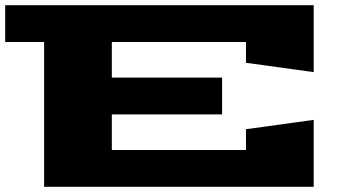

<svg xmlns="http://www.w3.org/2000/svg" viewBox="-20 -720 1309 740"><path d="M0 -558V-700H1189V-442L928 -478V-558H411V-421H836V-279H411V-142H928V-222L1189 -258V0H150V-558Z"/></svg>

Font: Stalinist One
Style: Regular
Weight: 400
Designer: Jovanny Lemonad
Foundry: Alexey Maslov, Jovanny Lemonad
Version: Version 3.004